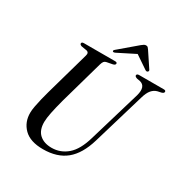

<svg xmlns="http://www.w3.org/2000/svg" viewBox="-200 -1045 1169 1216"><g transform="rotate(30 385.0 -437.0)"><path d="M516 -205.5 628 -582.5Q649 -658 597 -670L574.5 -674Q558 -679.5 558 -688Q558 -700 576 -700H756Q770.5 -700 770.5 -689.5Q770.5 -679.5 753.5 -674.5L727.5 -669Q704 -663 686.8 -643Q669.5 -623 657.5 -580.5L546 -204.5Q513 -93 449.2 -40.8Q385.5 11.5 281.5 11.5Q188 11.5 142 -34.5Q96 -80.5 97 -150Q97 -168 102.2 -196.5Q107.5 -225 115.2 -257Q123 -289 131 -317.5L221.5 -638Q229.5 -664 207.5 -669L169 -675.5Q154.5 -680.5 155 -689Q155 -700 172 -700H399.5Q414.5 -700 414.5 -690.5Q414.5 -679.5 397 -675.5L355 -667.5Q344 -665.5 337.8 -658.2Q331.5 -651 326.5 -634L237 -317Q220 -253.5 211.8 -212.2Q203.5 -171 203 -143.5Q202.5 -83.5 235.2 -53.5Q268 -23.5 324.5 -23.5Q389 -23.5 438.5 -66Q488 -108.5 516 -205.5ZM611 -746Q603.5 -741 593.5 -748L500.5 -811L375.5 -748Q362 -741.5 357 -746Q351 -752 362.5 -761.5L489 -869Q498.5 -876.5 505.2 -880.8Q512 -885 520 -885Q528.5 -885 533 -880.8Q537.5 -876.5 542.5 -869L614 -761.5Q620 -752.5 611 -746Z"/></g></svg>

Font: Fraunces 72pt
Style: Italic
Weight: 400
Italic angle: -16°
Version: Version 1.000;[b76b70a41]